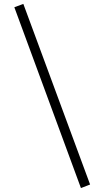

<svg xmlns="http://www.w3.org/2000/svg" viewBox="-20 -809 529 980"><path d="M53.2 -772 99.1 -789.1 439.9 132.8 393.1 150.9Z"/></svg>

Font: Dehuti Alt
Style: Book
Weight: 400
Version: Version 1.2